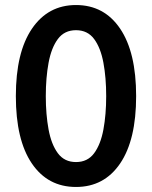

<svg xmlns="http://www.w3.org/2000/svg" viewBox="-20 -729 604 763"><path d="M282 14Q170 14 106.5 -79.5Q43 -173 43 -347Q43 -521 107 -615Q171 -709 282 -709Q394 -709 457.5 -615Q521 -521 521 -347Q521 -173 457.5 -79.5Q394 14 282 14ZM282 -85Q328 -85 354 -120Q380 -155 391 -214.5Q402 -274 402 -347Q402 -420 391 -479.5Q380 -539 354 -574Q328 -609 282 -609Q236 -609 210 -574Q184 -539 173 -479.5Q162 -420 162 -347Q162 -274 173 -214.5Q184 -155 210 -120Q236 -85 282 -85Z"/></svg>

Font: Ubuntu Sans SemiBold
Style: Regular
Weight: 600
Designer: Dalton Maag Ltd
Foundry: Dalton Maag Ltd
Version: Version 1.006; ttfautohint (v1.8.4.7-5d5b)